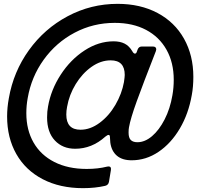

<svg xmlns="http://www.w3.org/2000/svg" viewBox="-20 -792 1040 999"><path d="M17 -186Q17 -232 26 -281Q50 -419 130.5 -531Q211 -643 332 -707.5Q453 -772 592 -772Q710 -772 799.5 -724.5Q889 -677 937.5 -590.5Q986 -504 986 -392Q986 -341 978 -298Q961 -200 915.5 -123Q870 -46 805 -2Q740 42 665 42Q616 42 588 18Q560 -6 554 -50Q552 -68 552 -79Q552 -90 545 -90Q539 -90 528 -81Q458 -18 371 -18Q306 -18 265.5 -61Q225 -104 225 -181Q225 -213 230 -238Q245 -325 296 -403.5Q347 -482 420 -529.5Q493 -577 571 -577Q605 -577 628.5 -565Q652 -553 668 -526Q675 -513 682 -513Q689 -513 692 -523L696 -534Q702 -550 718 -550H775Q793 -550 793 -535L791 -526Q724 -355 691.5 -265Q659 -175 651 -129Q649 -119 649 -102Q649 -75 660.5 -63.5Q672 -52 695 -52Q734 -52 771 -83.5Q808 -115 836.5 -170.5Q865 -226 877 -296Q884 -335 884 -377Q884 -466 846.5 -533Q809 -600 740 -636.5Q671 -673 577 -673Q465 -673 368.5 -622Q272 -571 207.5 -481.5Q143 -392 124 -281Q117 -243 117 -203Q117 -116 154.5 -50.5Q192 15 263 51Q334 87 431 87Q490 87 537 75Q540 74 545 74Q560 74 557 93L547 154Q544 171 527 175Q475 187 412 187Q292 187 202.5 140.5Q113 94 65 9.5Q17 -75 17 -186ZM625 -365Q629 -393 629 -402Q629 -478 556 -478Q504 -478 456 -444Q408 -410 374 -354.5Q340 -299 329 -236Q325 -216 325 -196Q325 -117 399 -117Q450 -117 498.5 -153Q547 -189 580.5 -246.5Q614 -304 625 -365Z"/></svg>

Font: Open Sauce Two Black Italic
Style: Regular
Weight: 900
Italic angle: -10°
Designer: Alfredo Marco Pradil
Foundry: Creative Sauce Fz LLC
Version: Version 1.477